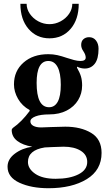

<svg xmlns="http://www.w3.org/2000/svg" viewBox="-20 -737 567 1017"><path d="M518 73Q518 164 439.5 212Q361 260 237 260Q146 260 83 231Q20 202 20 146Q20 106 58.5 77Q97 48 151 40Q101 32 71.5 9.5Q42 -13 42 -49Q42 -54 49 -60Q95 -92 137 -149V-154Q97 -176 75.5 -213.5Q54 -251 54 -290Q54 -361 104.5 -405.5Q155 -450 236 -450Q261 -450 283.5 -445Q306 -440 335 -430Q353 -424 372 -419Q391 -414 406 -414Q434 -414 434 -432Q434 -447 422 -465Q410 -482 410 -499Q410 -519 422 -529.5Q434 -540 452 -540Q475 -540 488.5 -522.5Q502 -505 502 -479Q502 -425 482 -399.5Q462 -374 429 -374Q408 -374 388 -384V-378Q403 -352 409 -331.5Q415 -311 415 -284Q415 -242 394 -207Q373 -172 333.5 -151.5Q294 -131 241 -131Q195 -131 168 -120.5Q141 -110 141 -94Q141 -79 156.5 -70.5Q172 -62 198 -62L251 -64Q301 -66 326 -66Q408 -66 463 -33Q518 0 518 73ZM174 -298Q174 -169 240 -169Q270 -169 286 -198.5Q302 -228 302 -288Q302 -350 285 -382Q268 -414 236 -414Q174 -414 174 -298ZM442 121Q442 83 407.5 61.5Q373 40 317 40Q297 40 257 42Q229 44 216 44H217Q128 58 128 121Q128 157 166.5 183.5Q205 210 275 210Q349 210 395.5 186.5Q442 163 442 121ZM121 -717H88Q88 -634 131 -584Q174 -534 242 -534Q311 -534 354 -584Q397 -634 397 -717H363Q363 -689 346 -664Q329 -639 301 -624Q273 -609 242 -609Q211 -609 183 -624Q155 -639 138 -664Q121 -689 121 -717Z"/></svg>

Font: Ibarra Real Nova
Style: Bold
Weight: 700
Designer: Jose Maria Ribagorda & Octavio Pardo
Foundry: Jose Maria Ribagorda
Version: Version 1.014